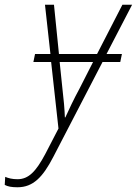

<svg xmlns="http://www.w3.org/2000/svg" viewBox="-130 -549 578 811"><path d="M-56 242C10 242 51 199 95 114L303 -287H378L385 -321H320L428 -529H387L280 -321H119L98 -529H60L83 -321H18L11 -287H86L117 -6L61 102C22 175 -9 208 -56 208C-78 208 -94 204 -108 198L-110 232C-97 239 -81 242 -56 242ZM144 -53C143 -85 139 -132 133 -181L122 -287H263L206 -175C182 -131 160 -84 146 -53Z"/></svg>

Font: Noto Sans SemiCondensed ExtraLight
Style: Italic
Weight: 200
Width: 4
Italic angle: -12°
Designer: Monotype Design Team
Foundry: Monotype Imaging Inc.
Version: Version 2.013